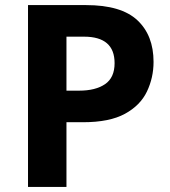

<svg xmlns="http://www.w3.org/2000/svg" viewBox="-20 -734 668 754"><path d="M318 -714Q456 -714 519.5 -654.5Q583 -595 583 -491Q583 -429 557 -374.5Q531 -320 470.5 -287Q410 -254 306 -254H241V0H90V-714ZM310 -590H241V-378H291Q355 -378 392.5 -403.5Q430 -429 430 -486Q430 -590 310 -590Z"/></svg>

Font: Noto Sans Devanagari UI
Style: Bold
Weight: 700
Designer: Jelle Bosma - Monotype Design Team
Foundry: Monotype Imaging Inc.
Version: Version 2.004; ttfautohint (v1.8.4.7-5d5b)